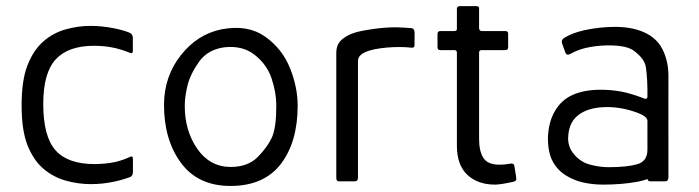

<svg xmlns="http://www.w3.org/2000/svg" viewBox="-20 -594 2289 629"><path d="M276.7 9.2Q236.3 9.2 195.6 -2.2Q154.8 -13.7 122.5 -41Q90.2 -68.3 70.5 -117.1Q50.8 -165.8 50.8 -249Q50.8 -331.5 70.2 -380.6Q89.5 -429.7 121.5 -457.8Q153.5 -486 194.3 -497.6Q235.2 -509.2 276.3 -509.2Q313.3 -509.2 350.8 -501.8Q379 -496.7 404.3 -487Q415.2 -481.8 415.2 -470V-426.8Q415 -415.8 402.3 -422.3Q384.2 -429.8 359 -436.2Q324.7 -444 288.2 -444Q203.8 -444 162.8 -399.8Q121.7 -355.5 121.7 -253.2Q121.7 -147.3 161.7 -101.9Q201.7 -56.5 289.7 -56.5Q325 -56.5 357.8 -63.3Q384.3 -69.7 405.7 -80Q415.5 -85.2 415.5 -72.5V-31.5Q415.5 -17 405.7 -13.7Q378.8 -4 352 1.5Q315.7 9.2 276.7 9.2Z M734.7 15.2Q628.2 15 572.5 -60.9Q516.8 -136.8 517.3 -252.7Q518.2 -344.3 572.5 -413.2Q626.8 -482.2 706.8 -498.2Q792.2 -514 848.4 -474.1Q904.7 -434.2 929.9 -371.2Q955.2 -308.3 955.2 -247.7Q955 -128.2 899.8 -56.5Q844.5 15.2 734.7 15.2ZM734.7 -47Q792.3 -47 824.5 -79.8Q856.7 -112.5 870.9 -144Q885.2 -175.5 885.2 -248Q885.2 -291 869.7 -337.1Q854.2 -383.2 814.2 -414.4Q774.3 -445.7 714.7 -439Q660 -431.5 631.6 -391.1Q603.2 -350.7 594.2 -313.7Q585.3 -276.7 585.3 -247Q585.3 -165.5 626.2 -106.7Q667 -47.8 734.7 -47Z M1081.7 -11.2V-420.8Q1081.7 -451.8 1104.2 -467.8Q1127.7 -485.7 1164.8 -492.7Q1204.3 -500.3 1240.3 -503.2Q1265 -505 1283.7 -504.4Q1302.3 -503.8 1329.2 -501.7Q1338.2 -499.8 1338.2 -485.5L1338 -446Q1338 -436.7 1328.3 -437.8Q1292 -441.8 1248.5 -438.3Q1152.7 -430 1152.7 -394.5V-11.8Q1152.7 0 1142.3 0H1090.2Q1081.7 0 1081.7 -11.2Z M1476.8 -117V-421.3Q1476.8 -429.7 1468.8 -429.8H1422.7Q1413.3 -429.8 1413.3 -439.2V-483Q1413.5 -492.3 1422.7 -492.3H1468.5Q1477.8 -492.3 1476.8 -500.7V-564.5Q1476.8 -573.8 1486.2 -573.8H1541.3Q1550.5 -573.8 1549.5 -564.8V-501.3Q1550.5 -492.3 1558.2 -492.3H1635Q1645.5 -492.2 1644.7 -483V-439.2Q1644.8 -429.8 1634.8 -429.8H1558.3Q1549.7 -430 1549.5 -422.2V-139Q1549.5 -98.3 1563.8 -76.4Q1578 -54.5 1616.2 -54.5Q1633.8 -54.5 1647.8 -57.3Q1663.5 -61 1665 -50.8L1671.2 -12.3Q1673.5 -1 1662 1.5Q1619.2 10.8 1602 10.8Q1545.3 10.8 1511.1 -21.2Q1476.8 -53.3 1476.8 -117Z M2069.5 -224.2Q2019.5 -242.7 1972.7 -243.2Q1914.2 -244 1879.5 -220.6Q1844.8 -197.2 1841.7 -149.7Q1838.3 -115.2 1860 -89.1Q1881.7 -63 1912.8 -54.7Q1944 -46.3 1973.8 -46.3Q2034.3 -46.3 2067.7 -56Q2101 -65.7 2101 -103.3V-197.7Q2101 -212.2 2069.5 -224.2ZM2169.7 -108.5Q2168.7 -53.8 2141.4 -30.2Q2114.2 -6.7 2064.7 2.1Q2015.2 10.8 1955.7 10.8Q1921.5 10.8 1890.7 3.9Q1859.8 -3 1833.1 -19.8Q1806.3 -36.5 1790.7 -65.3Q1775 -94.2 1775 -142Q1776.5 -193.5 1797.8 -230Q1819 -266.5 1855.4 -282.8Q1891.8 -299.2 1943 -300Q1982.3 -300.2 2014.8 -294.1Q2047.3 -288 2090.3 -271.3Q2100 -267.5 2101 -276.7Q2101.8 -334.5 2095.8 -374.5Q2091 -403.7 2052.8 -430.3Q2028 -445.8 1970.3 -445.3Q1931.5 -444.7 1897.7 -436.7Q1870.8 -430 1848.5 -417.3Q1835.8 -410.5 1831.7 -423.2L1821 -452.8Q1818.3 -463.8 1828.3 -469.8Q1854 -486 1894.8 -495.2Q1945.7 -506 1996.2 -506Q2025.2 -506 2051.6 -500.5Q2078 -495 2099.8 -483.4Q2121.7 -471.8 2136.8 -453.5Q2151.8 -435.2 2160.8 -406.7Q2169.8 -378.2 2169.8 -347ZM2102.2 -153.7H2169.8V-13Q2169.7 0 2159.2 0H2110Q2101 0 2101 -11.2Z"/></svg>

Font: Vivano Light
Style: Regular
Weight: 300
Designer: Joe Prince, Josias Burgherr
Version: Version 2.064;September 19, 2022;FontCreator 14.0.0.2877 64-